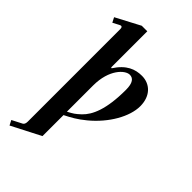

<svg xmlns="http://www.w3.org/2000/svg" viewBox="-278 -763 1079 1079"><g transform="rotate(45 262.0 -223.0)"><path d="M208 -45V-253C208 -381 275 -442 311 -442C338 -442 356 -422 356 -366C356 -211 321 -135 278 -94C250 -68 242 -63 208 -45ZM20 209 35 238 208 149V-18C246 -37 281 -56 323 -91C418 -169 478 -276 478 -358C478 -441 427 -486 364 -486C312 -486 260 -468 213 -395L208 -397V-684H164L20 -608L35 -579L71 -598C77 -601 80 -602 82 -602C89 -602 92 -596 92 -584V150C92 166 87 174 80 178Z"/></g></svg>

Font: Old Standard
Style: Bold
Weight: 700
Designer: Alexey Kryukov <alexios@thessalonica.org.ru>
Version: Version 2.0.2